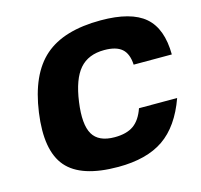

<svg xmlns="http://www.w3.org/2000/svg" viewBox="-107 -836 1018 972"><g transform="rotate(-15 402.5 -350.0)"><path d="M574 -240H774Q725 -103 635.5 -41.5Q546 20 397 20Q203 20 127.5 -68Q52 -156 79 -350Q106 -544 206.5 -632Q307 -720 501 -720Q660 -720 732 -658Q804 -596 805 -460H605Q602 -518 572 -544Q542 -570 480 -570Q396 -570 350.5 -517.5Q305 -465 289 -349.5Q273 -234 303.5 -182Q334 -130 418 -130Q481 -130 517.5 -156Q554 -182 574 -240Z"/></g></svg>

Font: Fivo Sans Modern Heavy
Style: Regular
Weight: 900
Designer: Alexander Slobzheninov
Foundry: Alexander Slobzheninov
Version: 1.0